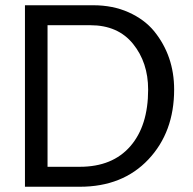

<svg xmlns="http://www.w3.org/2000/svg" viewBox="-20 -711 733 731"><path d="M75 0V-691H335Q410 -691 470 -664Q530 -637 567 -592Q643 -498 643 -370Q643 -208 545 -104Q447 0 284 0ZM324 -615H161V-76H284Q408 -76 476 -154Q544 -232 544 -370Q544 -473 486.5 -544Q429 -615 324 -615Z"/></svg>

Font: Average Sans
Style: Regular
Weight: 400
Designer: Eduardo Rodriguez Tunni
Foundry: Eduardo Rodriguez Tunni
Version: Version 1.001